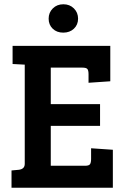

<svg xmlns="http://www.w3.org/2000/svg" viewBox="-20 -880 589 900"><path d="M509 0H34V-81L67 -84Q96 -87 96 -112V-577L39 -580V-665H497V-499L395 -492V-532Q395 -549 390 -556Q385 -563 366 -563H218V-392H449V-290H218V-103H379Q397 -103 402 -110.5Q407 -118 407 -135V-185L509 -178ZM276.5 -727Q246 -727 227 -745.5Q208 -764 208 -792.5Q208 -821 227.5 -840.5Q247 -860 277 -860Q307 -860 326.5 -840.5Q346 -821 346 -792.5Q346 -764 326.5 -745.5Q307 -727 276.5 -727Z"/></svg>

Font: Bree Serif
Style: Regular
Weight: 400
Designer: Veronika Burian, Jos Scaglione
Foundry: TypeTogether
Version: Version 1.001